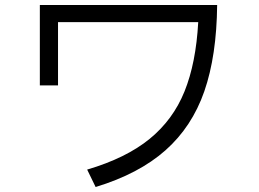

<svg xmlns="http://www.w3.org/2000/svg" viewBox="-20 -738 1040 771"><path d="M140 -718H852Q850 -514 800.5 -371.5Q751 -229 644.5 -134.5Q538 -40 364 13L330 -57Q486 -103 580.5 -180Q675 -257 721 -371Q767 -485 776 -649H213V-395H140Z"/></svg>

Font: IBM Plex Sans JP
Style: Regular
Weight: 400
Designer: Mike Abbink; Paul van der Laan; Pieter van Rosmalen; Wujin Sim; Yejin Wi; Jinhee Kim; Boomi Park; Yona Kim; Kichan Ma
Foundry: Sandoll Inc.
Version: Version 1.001